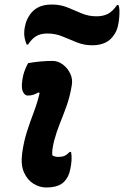

<svg xmlns="http://www.w3.org/2000/svg" viewBox="-20 -817 548 848"><path d="M104 -538Q130 -543 158.5 -545.5Q187 -548 212 -548Q236 -548 257 -532.5Q278 -517 290 -492.5Q302 -468 297 -440Q289 -391 274.5 -350.5Q260 -310 245 -273Q230 -236 219 -195Q213 -170 211.5 -156Q210 -142 211 -131Q221 -124 238 -124Q254 -124 264.5 -128.5Q275 -133 288 -146H294Q300 -112 290 -68Q284 -35 262 -13Q237 11 184 11Q155 11 128 -5.5Q101 -22 86 -55.5Q71 -89 78 -141Q85 -192 99 -235.5Q113 -279 129 -321Q145 -363 155 -406L150 -409Q138 -402 127 -398.5Q116 -395 103 -395Q87 -395 79.5 -416.5Q72 -438 83 -486Q89 -510 104 -538ZM406 -745Q436 -745 457 -756Q478 -767 497 -795H503Q507 -785 507.5 -773Q508 -761 507 -746Q506 -724 501 -703Q496 -682 487 -668Q470 -640 445 -628.5Q420 -617 388 -617Q351 -617 319 -630Q287 -643 256 -656Q225 -669 189 -669Q158 -669 138.5 -656.5Q119 -644 104 -620H98Q93 -631 89.5 -646Q86 -661 87 -678Q88 -694 93 -712Q98 -730 108 -746Q123 -771 147.5 -784Q172 -797 209 -797Q247 -797 278.5 -784Q310 -771 340.5 -758Q371 -745 406 -745Z"/></svg>

Font: Recursive Sn Csl St
Style: Bold Italic
Weight: 700
Italic angle: -15°
Version: Version 1.079;hotconv 1.0.112;makeotfexe 2.5.65598; ttfautoh